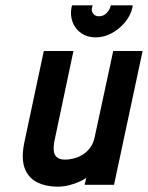

<svg xmlns="http://www.w3.org/2000/svg" viewBox="-20 -692 554 719"><path d="M477 -672H395L393 -665Q389 -653 378 -642Q367 -631 350 -631Q336 -631 328.5 -641.5Q321 -652 325 -665L327 -672H250L248 -665Q242 -635 252 -609Q262 -583 284.5 -567.5Q307 -552 338 -552Q369 -552 398 -567.5Q427 -583 448.5 -609Q470 -635 476 -665ZM303 -26 297 0H407L514 -501H404L334 -176Q330 -158 321 -144Q312 -130 299 -119.5Q286 -109 270 -103Q254 -97 237 -95Q209 -92 196 -101Q183 -110 181.5 -126.5Q180 -143 183 -160L255 -501H144L71 -158Q63 -119 66 -91Q69 -63 81 -44Q93 -25 111 -14Q129 -3 151 2Q173 7 196 7Q218 7 239.5 1.5Q261 -4 278 -12Q295 -20 303 -26Z"/></svg>

Font: Advent Pro
Style: Bold Italic
Weight: 700
Italic angle: -12°
Designer: VivaRado, Andreas Kalpakidis
Foundry: VivaRado, Andreas Kalpakidis
Version: Version 3.000